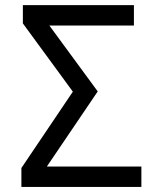

<svg xmlns="http://www.w3.org/2000/svg" viewBox="-20 -734 640 754"><path d="M64 0V-74.2L266.1 -374L69.8 -642.1V-713.9H505.9V-633.8H173.8L363.8 -375L164.1 -80.1H535.2V0Z"/></svg>

Font: Apple Sans Adjectives
Style: Regular
Weight: 400
Monospace: yes
Foundry: Apple Sans Adjectives
Version: Version 0.01